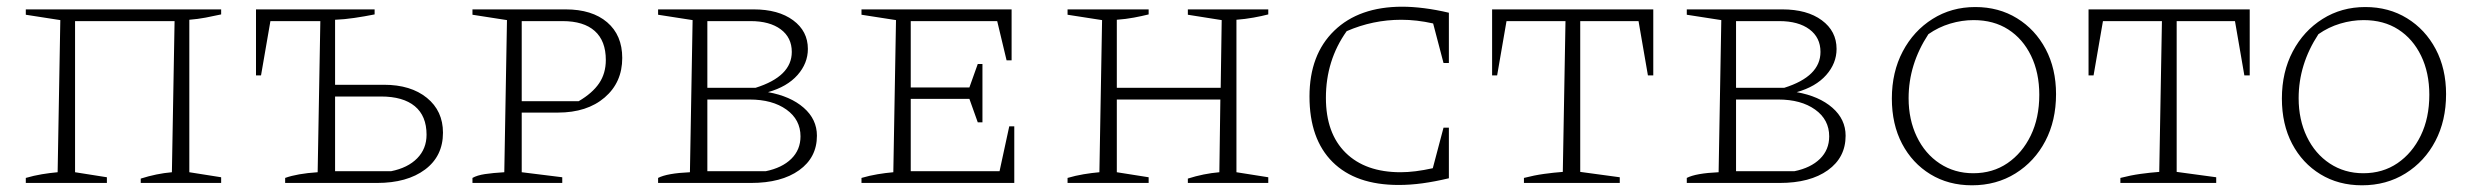

<svg xmlns="http://www.w3.org/2000/svg" viewBox="-20 -546 7392 573"><path d="M204 -483V-32L299 -17V0H57V-15Q81 -22 105 -26Q129 -30 152 -32L160 -486L57 -502V-518H640V-503Q618 -498 594 -493.5Q570 -489 545 -487V-32L640 -17V0H400V-13Q447 -28 493 -32L501 -483Z M831 0V-15Q867 -28 928 -32L936 -483H787L759 -321H744V-518H1098V-503Q1068 -497 1037.5 -492.5Q1007 -488 980 -487V-293H1126Q1206 -293 1254 -254Q1302 -215 1302 -150Q1302 -80 1248.5 -40Q1195 0 1105 0ZM980 -35H1147Q1197 -45 1225 -73.5Q1253 -102 1253 -144Q1253 -200 1218 -229Q1183 -258 1117 -258H980Z M1668 -518Q1747 -518 1792 -479.5Q1837 -441 1837 -373Q1837 -300 1784.5 -255Q1732 -210 1645 -210H1537V-32L1658 -17V0H1390V-15Q1404 -23 1427.5 -26.5Q1451 -30 1485 -32L1493 -486L1390 -502V-518ZM1659 -483H1537V-244H1707Q1748 -268 1768 -297.5Q1788 -327 1788 -367Q1788 -424 1755 -453.5Q1722 -483 1659 -483Z M2272 -271Q2339 -259 2378.5 -224.5Q2418 -190 2418 -141Q2418 -76 2365 -38Q2312 0 2221 0H1944V-15Q1971 -29 2039 -32L2047 -486L1944 -502V-518H2229Q2303 -518 2347 -485.5Q2391 -453 2391 -400Q2391 -357 2360 -322Q2329 -287 2272 -271ZM2220 -483H2091V-284H2235Q2343 -318 2343 -391Q2343 -434 2310 -458.5Q2277 -483 2220 -483ZM2217 -249H2091V-35H2265Q2314 -45 2341.5 -72Q2369 -99 2369 -139Q2369 -189 2327 -219Q2285 -249 2217 -249Z M2992 -169H3007V0H2551V-15Q2575 -22 2599 -26Q2623 -30 2646 -32L2654 -486L2551 -502V-518H2999V-366H2984L2956 -483H2698V-285H2873L2898 -355H2912V-181H2898L2873 -251H2698V-35H2963Z M3166 0V-15Q3190 -22 3214 -26Q3238 -30 3261 -32L3269 -486L3166 -502V-518H3408V-503Q3388 -498 3364 -493.5Q3340 -489 3313 -487V-284H3623L3626 -486L3525 -502V-518H3765V-503Q3746 -498 3721 -493.5Q3696 -489 3670 -487V-32L3765 -17V0H3525V-13Q3572 -28 3619 -32L3622 -249H3313V-32L3408 -17V0Z M4154 6Q4026 6 3957 -62.5Q3888 -131 3888 -258Q3888 -383 3962 -454.5Q4036 -526 4165 -526Q4195 -526 4230.5 -521.5Q4266 -517 4304 -508V-358H4288L4257 -476Q4208 -487 4162 -487Q4077 -487 3999 -453Q3937 -366 3937 -254Q3937 -148 3996 -90Q4055 -32 4160 -32Q4181 -32 4205 -35Q4229 -38 4256 -44L4288 -165H4304V-14Q4262 -4 4225.5 1Q4189 6 4154 6Z M4914 -518V-321H4898L4870 -483H4696V-33L4814 -17V0H4528V-15Q4559 -23 4588 -27Q4617 -31 4644 -33L4652 -483H4476L4448 -321H4433V-518Z M5342 -271Q5409 -259 5448.5 -224.5Q5488 -190 5488 -141Q5488 -76 5435 -38Q5382 0 5291 0H5014V-15Q5041 -29 5109 -32L5117 -486L5014 -502V-518H5299Q5373 -518 5417 -485.5Q5461 -453 5461 -400Q5461 -357 5430 -322Q5399 -287 5342 -271ZM5290 -483H5161V-284H5305Q5413 -318 5413 -391Q5413 -434 5380 -458.5Q5347 -483 5290 -483ZM5287 -249H5161V-35H5335Q5384 -45 5411.5 -72Q5439 -99 5439 -139Q5439 -189 5397 -219Q5355 -249 5287 -249Z M5865 7Q5795 7 5741 -26Q5687 -59 5656.5 -117Q5626 -175 5626 -252Q5626 -331 5658.5 -392.5Q5691 -454 5747.5 -489.5Q5804 -525 5875 -525Q5945 -525 5999.5 -491.5Q6054 -458 6085 -399.5Q6116 -341 6116 -265Q6116 -186 6084 -125Q6052 -64 5995 -28.5Q5938 7 5865 7ZM5869 -29Q5927 -29 5971 -59Q6015 -89 6040.5 -141.5Q6066 -194 6066 -263Q6066 -329 6041.5 -379.5Q6017 -430 5973.5 -458Q5930 -486 5870 -486Q5835 -486 5800 -475.5Q5765 -465 5735 -444Q5676 -354 5676 -253Q5676 -189 5700.5 -138Q5725 -87 5769 -58Q5813 -29 5869 -29Z M6694 -518V-321H6678L6650 -483H6476V-33L6594 -17V0H6308V-15Q6339 -23 6368 -27Q6397 -31 6424 -33L6432 -483H6256L6228 -321H6213V-518Z M7029 7Q6959 7 6905 -26Q6851 -59 6820.5 -117Q6790 -175 6790 -252Q6790 -331 6822.5 -392.5Q6855 -454 6911.5 -489.5Q6968 -525 7039 -525Q7109 -525 7163.5 -491.5Q7218 -458 7249 -399.5Q7280 -341 7280 -265Q7280 -186 7248 -125Q7216 -64 7159 -28.5Q7102 7 7029 7ZM7033 -29Q7091 -29 7135 -59Q7179 -89 7204.5 -141.5Q7230 -194 7230 -263Q7230 -329 7205.5 -379.5Q7181 -430 7137.5 -458Q7094 -486 7034 -486Q6999 -486 6964 -475.5Q6929 -465 6899 -444Q6840 -354 6840 -253Q6840 -189 6864.5 -138Q6889 -87 6933 -58Q6977 -29 7033 -29Z"/></svg>

Font: Piazzolla SC ExtraLight
Style: Regular
Weight: 200
Designer: Juan Pablo del Peral
Foundry: Huerta Tipografica
Version: Version 1.330